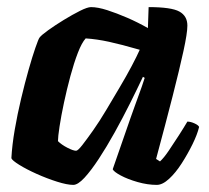

<svg xmlns="http://www.w3.org/2000/svg" viewBox="-20 -520 587 540"><path d="M186 0Q169 0 140.5 -9Q112 -18 83 -31Q54 -44 34 -56.5Q14 -69 12 -75Q14 -112 21.5 -155.5Q29 -199 39.5 -243Q50 -287 60.5 -324Q71 -361 79.5 -385.5Q88 -410 91 -414Q96 -421 115.5 -435Q135 -449 159.5 -464Q184 -479 205 -489.5Q226 -500 236 -500Q255 -500 281.5 -491.5Q308 -483 338 -470Q368 -457 396 -441L398 -500Q462 -500 484.5 -487.5Q507 -475 507 -448Q507 -427 496 -376.5Q485 -326 465.5 -249.5Q446 -173 419 -73L430 -66Q441 -76 454.5 -96Q468 -116 482.5 -138.5Q497 -161 507 -178Q516 -178 527 -173Q538 -168 540 -163Q535 -142 521.5 -114.5Q508 -87 491 -60.5Q474 -34 455.5 -17Q437 0 421 0Q395 0 367 -8Q339 -16 319.5 -26.5Q300 -37 297 -44L347 -188Q354 -207 359.5 -223Q365 -239 372 -257.5Q379 -276 387 -301L382 -304Q366 -270 345.5 -229Q325 -188 302.5 -147.5Q280 -107 258 -73.5Q236 -40 217.5 -20Q199 0 186 0ZM194 -96Q199 -96 211.5 -112Q224 -128 242 -153.5Q260 -179 279 -211Q298 -243 317 -275Q336 -307 350.5 -334.5Q365 -362 373 -380Q321 -395 286.5 -402.5Q252 -410 221 -412Q210 -400 199 -371.5Q188 -343 178 -306Q168 -269 160 -231.5Q152 -194 147.5 -164.5Q143 -135 143 -123Q153 -113 169.5 -104.5Q186 -96 194 -96Z"/></svg>

Font: Texturina 12pt ExtraBold
Style: Italic
Weight: 800
Italic angle: -11°
Designer: Guillermo Torres Carreño
Foundry: Omnibus-Type
Version: Version 1.002